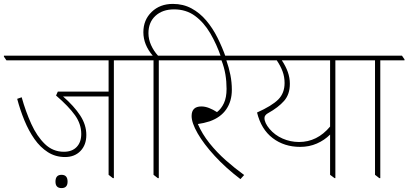

<svg xmlns="http://www.w3.org/2000/svg" viewBox="-44 -907 2091 983"><path d="M289 -103Q240 -103 201 -128Q162 -153 132.5 -195Q103 -237 81 -290.5Q59 -344 44 -401L67 -409Q87 -337 116 -273Q145 -209 186 -169.5Q227 -130 283 -130Q325 -130 348.5 -154.5Q372 -179 372 -221Q372 -272 340 -317Q308 -362 243 -418L252 -438H512V-598H-11L-24 -617V-622H650L663 -603V-598H539V5H534L512 -12V-413H279Q335 -364 366.5 -316Q398 -268 398 -216Q398 -165 368 -134Q338 -103 289 -103ZM271 56Q240 56 240 23Q240 -12 271 -12Q302 -12 302 23Q302 56 271 56Z M764 5 742 -12V-598H628L615 -617V-622H738Q690 -678 690 -742Q690 -805 732.5 -846Q775 -887 841 -887Q894 -887 936.5 -864Q979 -841 1012 -802Q1045 -763 1069.5 -714Q1094 -665 1112 -614H1088Q1065 -681 1032.5 -736.5Q1000 -792 954.5 -825.5Q909 -859 847 -859Q788 -859 752 -826Q716 -793 716 -737Q716 -706 729.5 -676Q743 -646 765 -622H880L893 -603V-598H769V5Z M1187 10Q1112 -47 1055.5 -108.5Q999 -170 968 -224Q937 -278 937 -313Q937 -362 987 -362Q1006 -362 1026.5 -354Q1047 -346 1067 -333Q1089 -350 1102.5 -379Q1116 -408 1116 -452Q1116 -490 1110 -526Q1104 -562 1090 -598H858L845 -617V-622H1235L1248 -603V-598H1115Q1128 -561 1135.5 -523.5Q1143 -486 1143 -447Q1143 -389 1114.5 -347.5Q1086 -306 1030 -286Q999 -276 969 -272Q991 -221 1028.5 -174Q1066 -127 1112.5 -86Q1159 -45 1206 -11Z M1493 -155Q1411 -155 1352 -200Q1293 -245 1272 -331Q1348 -365 1380.5 -397.5Q1413 -430 1413 -482Q1413 -514 1402.5 -542Q1392 -570 1373 -598H1212L1199 -617V-622H1784L1797 -603V-598H1673V5H1669L1646 -12V-218Q1617 -189 1578 -172Q1539 -155 1493 -155ZM1336 -247Q1363 -215 1403 -197.5Q1443 -180 1487 -180Q1580 -180 1646 -259V-598H1399Q1419 -568 1429.5 -538.5Q1440 -509 1440 -478Q1440 -424 1410.5 -390.5Q1381 -357 1329 -328Q1321 -324 1315.5 -317.5Q1310 -311 1310 -303Q1310 -278 1336 -247Z M1898 5 1876 -12V-598H1762L1749 -617V-622H2014L2027 -603V-598H1903V5Z"/></svg>

Font: Noto Serif Devanagari Thin
Style: Regular
Weight: 100
Designer: Universal Thirst, Indian Type Foundry and the Monotype Design Team
Foundry: Monotype Imaging Inc.
Version: Version 2.004; ttfautohint (v1.8.4.7-5d5b)